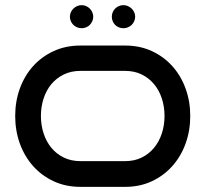

<svg xmlns="http://www.w3.org/2000/svg" viewBox="-20 -727 799 747"><path d="M720.2 -275.9Q720.2 -218.8 702.1 -168.7Q684.1 -118.7 650.6 -81.1Q617.2 -43.5 570.6 -21.7Q523.9 0 466.8 0H293Q235.8 0 189 -21.7Q142.1 -43.5 108.6 -81.1Q75.2 -118.7 57.1 -168.7Q39.1 -218.8 39.1 -275.9Q39.1 -332.5 57.1 -382.3Q75.2 -432.1 108.6 -469.5Q142.1 -506.8 189 -528.3Q235.8 -549.8 293 -549.8H466.8Q523.9 -549.8 570.6 -528.3Q617.2 -506.8 650.6 -469.5Q684.1 -432.1 702.1 -382.3Q720.2 -332.5 720.2 -275.9ZM620.1 -275.9Q620.1 -312 609.6 -344Q599.1 -376 579.3 -399.7Q559.6 -423.3 531.2 -437.3Q502.9 -451.2 466.8 -451.2H293Q256.8 -451.2 228.3 -437.3Q199.7 -423.3 179.9 -399.7Q160.2 -376 149.7 -344Q139.2 -312 139.2 -275.9Q139.2 -239.7 149.7 -207.8Q160.2 -175.8 179.9 -151.9Q199.7 -127.9 228.3 -114Q256.8 -100.1 293 -100.1H466.8Q502.9 -100.1 531.2 -114Q559.6 -127.9 579.3 -151.9Q599.1 -175.8 609.6 -207.8Q620.1 -239.7 620.1 -275.9ZM342.8 -662.1Q342.8 -652.8 339.1 -644.5Q335.4 -636.2 329.3 -630.1Q323.2 -624 314.9 -620.6Q306.6 -617.2 297.9 -617.2Q288.6 -617.2 280.3 -620.6Q272 -624 265.6 -630.1Q259.3 -636.2 255.6 -644.5Q252 -652.8 252 -662.1Q252 -670.9 255.6 -679.2Q259.3 -687.5 265.6 -693.6Q272 -699.7 280.3 -703.4Q288.6 -707 297.9 -707Q306.6 -707 314.9 -703.4Q323.2 -699.7 329.3 -693.6Q335.4 -687.5 339.1 -679.2Q342.8 -670.9 342.8 -662.1ZM505.9 -662.1Q505.9 -652.8 502.2 -644.5Q498.5 -636.2 492.2 -630.1Q485.8 -624 477.5 -620.6Q469.2 -617.2 460 -617.2Q450.7 -617.2 442.4 -620.6Q434.1 -624 428 -630.1Q421.9 -636.2 418.5 -644.5Q415 -652.8 415 -662.1Q415 -670.9 418.5 -679.2Q421.9 -687.5 428 -693.6Q434.1 -699.7 442.4 -703.4Q450.7 -707 460 -707Q469.2 -707 477.5 -703.4Q485.8 -699.7 492.2 -693.6Q498.5 -687.5 502.2 -679.2Q505.9 -670.9 505.9 -662.1Z"/></svg>

Font: Bruno Ace SC
Style: Regular
Weight: 400
Designer: Astigmatic (AOETI)
Foundry: Astigmatic (AOETI)
Version: Version 1.000